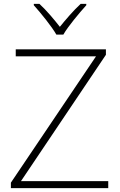

<svg xmlns="http://www.w3.org/2000/svg" viewBox="-20 -968 617 988"><path d="M270 -790H306C330 -832 387 -900 424 -941V-948H395C358 -914 318 -867 288 -830C259 -867 220 -914 183 -948H154V-941C191 -900 246 -832 270 -790ZM537 0V-36H88L525 -686V-714H61V-678H474L36 -28V0Z"/></svg>

Font: Noto Sans Tamil ExtraLight
Style: Regular
Weight: 200
Designer: Jelle Bosma - Monotype Design Team
Foundry: Monotype Imaging Inc.
Version: Version 2.004